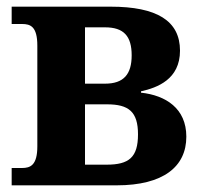

<svg xmlns="http://www.w3.org/2000/svg" viewBox="-20 -556 606 576"><path d="M15 0H330C470 0 539 -56 539 -146C539 -231 477 -270 403 -278V-282C452 -293 520 -318 520 -404C520 -494 450 -536 312 -536H15V-484H46C71 -484 92 -477 92 -419V-117C92 -60 71 -52 46 -52H15ZM235 -305V-474H295C351 -474 375 -448 375 -390C375 -333 351 -305 295 -305ZM235 -62V-243H301C366 -243 394 -221 394 -153C394 -84 367 -62 300 -62Z"/></svg>

Font: Noto Serif SemiCondensed
Style: Bold
Weight: 700
Width: 4
Designer: Monotype Design Team
Foundry: Monotype Imaging Inc.
Version: Version 2.015